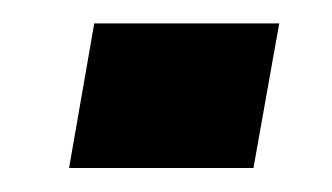

<svg xmlns="http://www.w3.org/2000/svg" viewBox="-20 -410 284 164"><path d="M60.5 -390 39 -266.5H196.5L218.5 -390Z"/></svg>

Font: Anybody
Style: Bold Italic
Weight: 700
Italic angle: -10°
Designer: Tyler Finck
Foundry: Etcetera Type Company
Version: Version 1.113;gftools[0.9.25]